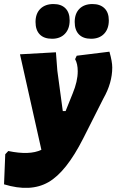

<svg xmlns="http://www.w3.org/2000/svg" viewBox="-61 -735 576 951"><path d="M204 -715Q242 -715 263 -694Q284 -673 284 -634Q284 -592 260.5 -567.5Q237 -543 197 -543Q157 -543 136 -564.5Q115 -586 115 -626Q115 -668 139 -691.5Q163 -715 204 -715ZM397 -715Q435 -715 456.5 -694Q478 -673 478 -634Q478 -592 454.5 -567.5Q431 -543 390 -543Q351 -543 330 -564.5Q309 -586 309 -626Q309 -668 332.5 -691.5Q356 -715 397 -715ZM216 -476 223 -385 250 -185H264L299 -272Q324 -332 324 -382Q324 -419 311 -442L319 -459L481 -479Q495 -430 495 -401Q495 -324 451 -247L351 -49Q267 117 178.5 167.5Q90 218 -41 178L-35 29L-20 13Q86 35 144 7L38 -466Z"/></svg>

Font: Alegreya Sans SC Black
Style: Italic
Weight: 900
Italic angle: -7°
Designer: Juan Pablo del Peral
Foundry: Huerta Tipografica
Version: Version 2.007